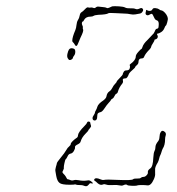

<svg xmlns="http://www.w3.org/2000/svg" viewBox="-20 -618 587 635"><path d="M511 -180Q516 -190 526 -181Q530 -176 528 -170Q526 -164 526 -158Q526 -138 518 -126Q516 -122 514 -115Q512 -108 510 -104.5Q508 -101 506.5 -94Q505 -87 502 -81Q492 -65 493 -57Q493 -52 493 -44Q494 -37 489 -25.5Q484 -14 478.5 -9Q473 -4 467 -5Q460 -6 449 -6Q438 -6 435 -5Q431 -3 417 -3.5Q403 -4 401 -6Q397 -10 387 -5Q382 -3 374.5 -5Q367 -7 352.5 -6Q338 -5 331.5 -7.5Q325 -10 321 -8Q312 -4 303 -12Q297 -18 293.5 -20Q290 -22 292 -25Q296 -32 312 -25Q318 -22 324 -23Q332 -25 370 -23Q415 -21 420 -25Q423 -28 433 -27.5Q443 -27 446 -30Q449 -33 454.5 -33Q460 -33 465 -38.5Q470 -44 469 -48Q468 -55 477 -61Q486 -67 487 -96Q488 -113 491 -118.5Q494 -124 494 -131Q494 -140 503 -151Q507 -156 507.5 -165.5Q508 -175 511 -180ZM273 -216Q279 -216 279 -209Q280 -205 281 -202Q282 -199 277 -193.5Q272 -188 272 -186.5Q272 -185 263 -176Q251 -164 247 -151Q246 -145 238 -141Q227 -136 228 -131Q229 -127 224.5 -119Q220 -111 213.5 -110Q207 -109 203.5 -101Q200 -93 197 -91Q196 -90 195 -86Q194 -82 193 -78Q192 -74 191.5 -70Q191 -66 191 -64Q192 -61 189 -55Q186 -50 186.5 -48Q187 -46 194 -39Q198 -34 200 -29.5Q202 -25 204.5 -25Q207 -25 212.5 -22.5Q218 -20 224 -22Q230 -24 240 -22Q254 -19 268 -21Q275 -23 281 -18.5Q287 -14 287 -12Q287 -10 280 -12Q277 -13 273 -7Q267 1 257 -4Q253 -6 243.5 -6Q234 -6 231 -7.5Q228 -9 227 -8Q226 -7 210 -7Q184 -7 177 -13Q169 -19 166 -36Q165 -44 163.5 -50.5Q162 -57 165 -66.5Q168 -76 168 -78Q168 -81 182 -98Q193 -111 200 -123Q203 -129 208.5 -133.5Q214 -138 214 -142Q214 -145 220 -151Q226 -157 232 -161Q238 -164 238 -171Q239 -181 260 -202Q267 -209 268 -212.5Q269 -216 273 -216ZM208 -454Q213 -461 224 -457Q229 -455 229 -447Q229 -439 225 -434Q221 -429 221 -426.5Q221 -424 217 -421.5Q213 -419 210 -419.5Q207 -420 204 -425.5Q201 -431 203 -440Q205 -449 208 -454ZM512 -584Q516 -584 521 -580Q526 -576 530 -570Q534 -564 535 -558Q536 -555 533 -544Q530 -533 528 -533Q527 -533 523.5 -524.5Q520 -516 512.5 -511.5Q505 -507 502 -507Q497 -507 501 -501Q502 -499 502 -497Q502 -495 501 -493Q500 -491 498 -489.5Q496 -488 495 -488Q491 -488 491 -485.5Q491 -483 485.5 -474.5Q480 -466 480 -463.5Q480 -461 476 -456Q461 -441 457 -431Q455 -425 450 -425Q438 -425 438 -413Q438 -407 432.5 -402.5Q427 -398 427 -396Q427 -394 416.5 -385Q406 -376 405 -370Q403 -365 400 -361.5Q397 -358 395 -359Q393 -359 389 -358Q385 -357 386.5 -351.5Q388 -346 384 -341Q374 -329 370 -315Q369 -310 365 -308Q361 -306 358.5 -300Q356 -294 351.5 -291.5Q347 -289 347 -287.5Q347 -286 340 -278.5Q333 -271 325.5 -259.5Q318 -248 312 -247Q302 -245 302 -238Q302 -233 301 -227Q299 -219 292.5 -219.5Q286 -220 286 -228Q286 -231 290 -237Q294 -243 294 -245.5Q294 -248 297 -253Q300 -258 302 -265Q305 -275 322 -286Q331 -293 332 -299Q334 -311 342 -316Q348 -320 351.5 -327.5Q355 -335 360.5 -340.5Q366 -346 366 -348Q366 -350 376 -360Q386 -370 386 -372.5Q386 -375 389 -380Q392 -385 396 -385Q408 -385 409 -392Q411 -397 409.5 -400.5Q408 -404 411 -406Q429 -419 429 -431Q429 -437 437.5 -446.5Q446 -456 447.5 -456Q449 -456 451 -462Q454 -473 468 -486Q472 -490 484 -503Q489 -507 491.5 -513.5Q494 -520 496 -522Q497 -522 499 -523Q501 -524 502 -524Q505 -526 505 -536Q506 -549 498 -551Q493 -552 489 -561.5Q485 -571 482.5 -572Q480 -573 474.5 -569.5Q469 -566 464.5 -568.5Q460 -571 462 -578Q463 -584 463.5 -585Q464 -586 467 -584Q470 -582 474.5 -582Q479 -582 481 -583.5Q483 -585 485 -588.5Q487 -592 495 -591Q503 -590 506.5 -587Q510 -584 512 -584ZM351 -597Q358 -598 373.5 -597Q389 -596 394 -593Q400 -590 411 -590.5Q422 -591 428 -588.5Q434 -586 441 -589.5Q448 -593 451 -590Q456 -585 451 -579Q448 -574 442 -573Q436 -572 428 -570.5Q420 -569 411 -571Q402 -573 394 -573Q386 -573 363 -574.5Q340 -576 338 -574Q333 -570 305 -569Q293 -568 289.5 -565.5Q286 -563 279 -563Q264 -563 258 -552Q256 -547 254 -547Q252 -547 251 -543Q250 -539 252 -535Q255 -529 254 -527Q253 -525 255 -520Q257 -515 246 -493Q242 -484 239 -476Q233 -459 227 -471Q224 -476 221.5 -478Q219 -480 219 -483Q219 -495 229 -518Q232 -525 233 -535.5Q234 -546 238 -552Q242 -558 243.5 -566.5Q245 -575 249.5 -577.5Q254 -580 261 -587.5Q268 -595 271.5 -593.5Q275 -592 279.5 -593Q284 -594 288.5 -592Q293 -590 297 -593.5Q301 -597 307 -596Q313 -595 321 -594.5Q329 -594 332.5 -592Q336 -590 341 -592.5Q346 -595 351 -597Z"/></svg>

Font: TT2020 Style D
Style: Italic
Weight: 400
Italic angle: -15°
Version: Version 0.2.000